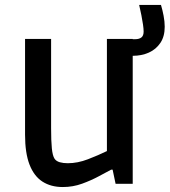

<svg xmlns="http://www.w3.org/2000/svg" viewBox="-20 -741 684 774"><path d="M233 13Q185 13 151 -9Q117 -31 99 -77.5Q81 -124 81 -198V-584H186V-224Q186 -173 189 -143Q192 -113 200 -101Q207 -91 221 -87Q235 -83 253 -83Q293 -83 334.5 -99Q376 -115 411 -132V-584H515V0H446L434 -57H428Q409 -47 378.5 -30.5Q348 -14 311 -0.5Q274 13 233 13ZM439 -583H525Q541 -583 550 -590Q559 -597 559 -614Q559 -625 556.5 -642Q554 -659 550 -679.5Q546 -700 541 -721H629Q635 -701 639.5 -677.5Q644 -654 644 -633Q644 -594 626.5 -568Q609 -542 580 -529Q551 -516 515 -516H452Z"/></svg>

Font: Ruda SemiBold
Style: Regular
Weight: 600
Designer: Mariela Monsalve and Angelina Sanchez
Foundry: Mariela Monsalve and Angelina Sanchez
Version: Version 2.001